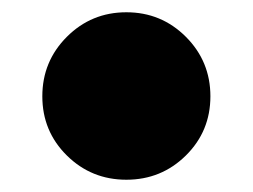

<svg xmlns="http://www.w3.org/2000/svg" viewBox="-20 -522 412 313"><path d="M323 -365Q323 -308 283 -268.5Q243 -229 186 -229Q129 -229 89 -268.5Q49 -308 49 -365Q49 -422 89 -462Q129 -502 186 -502Q243 -502 283 -462Q323 -422 323 -365Z"/></svg>

Font: Apparatus SIL
Style: Regular
Weight: 400
Version: Version 1.0